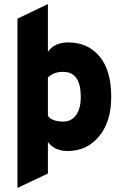

<svg xmlns="http://www.w3.org/2000/svg" viewBox="-20 -732 618 946"><path d="M314 12Q249 12 216 -32V123L66 194V-640L216 -712V-477Q249 -523 316 -523Q413 -523 470.5 -454Q528 -385 528 -255Q528 -132 468 -60Q408 12 314 12ZM291 -133Q332 -133 355 -165Q378 -197 378 -255Q378 -378 291 -378Q244 -378 216 -350V-163Q220 -151 240.5 -142Q261 -133 291 -133Z"/></svg>

Font: Overpass Heavy
Style: Regular
Weight: 900
Designer: Delve Withrington, Thomas Jockin
Foundry: Delve Fonts
Version: Version 3.000;DELV;Overpass